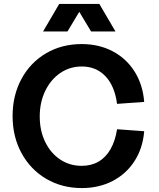

<svg xmlns="http://www.w3.org/2000/svg" viewBox="-20 -940 806 976"><path d="M44 -350Q44 -455 89 -538.5Q134 -622 214 -669Q294 -716 395 -716Q483 -716 552.5 -679.5Q622 -643 664 -576.5Q706 -510 713 -422L575 -412Q563 -503 516 -552.5Q469 -602 396 -602Q335 -602 286.5 -569Q238 -536 210 -478Q182 -420 182 -348Q182 -276 209.5 -219Q237 -162 285.5 -129.5Q334 -97 395 -97Q444 -97 481 -118.5Q518 -140 542 -182Q566 -224 575 -283L713 -273Q706 -187 664 -121.5Q622 -56 552.5 -20Q483 16 396 16Q295 16 215 -31Q135 -78 89.5 -161.5Q44 -245 44 -350ZM281 -920H485L567 -780H443L383 -880L323 -780H199Z"/></svg>

Font: Uncut Sans Variable
Style: Regular
Weight: 400
Designer: Kasper Nordkvist
Foundry: UNCUT.wtf
Version: Version 1.304;Glyphs 3.2 (3246)